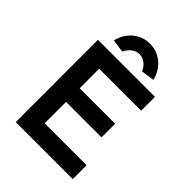

<svg xmlns="http://www.w3.org/2000/svg" viewBox="-253 -1030 1155 1155"><g transform="rotate(45 324.5 -452.5)"><path d="M94 0H579V-118H222V-300H524V-416H222V-582H579V-700H94ZM164 -765 248 -753C262 -787 294 -816 332 -816C370 -816 402 -787 416 -753L500 -765C482 -844 418 -905 332 -905C246 -905 182 -844 164 -765Z"/></g></svg>

Font: Easer Grotesk Medium
Style: Regular
Weight: 500
Designer: Boardeaser, Bonnie Shaver-Troup, Thomas Jockin
Foundry: Lexend
Version: Version 1.001;Glyphs 3.1.2 (3151)